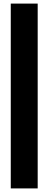

<svg xmlns="http://www.w3.org/2000/svg" viewBox="-20 -930 270 1070"><path d="M40 -910H190V120H40Z"/></svg>

Font: Big Shoulders Stencil Display Black
Style: Regular
Weight: 900
Designer: Patric King
Foundry: XO Type Co
Version: Version 1.000